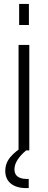

<svg xmlns="http://www.w3.org/2000/svg" viewBox="-20 -770 245 983"><path d="M75 0V-540H130V0ZM78 -642V-750H128V-642ZM114 193Q64 193 35.5 169.8Q7 146.5 7 105Q7 65.5 32.8 34.5Q58.5 3.5 105 -23H114V0Q85.5 23.5 69.8 48.2Q54 73 54 97Q54 122 70.5 134Q87 146 115 146H127V193Z"/></svg>

Font: Mohave Light
Style: Regular
Weight: 300
Designer: Gumpita Rahayu
Foundry: Tokotype
Version: Version 2.003